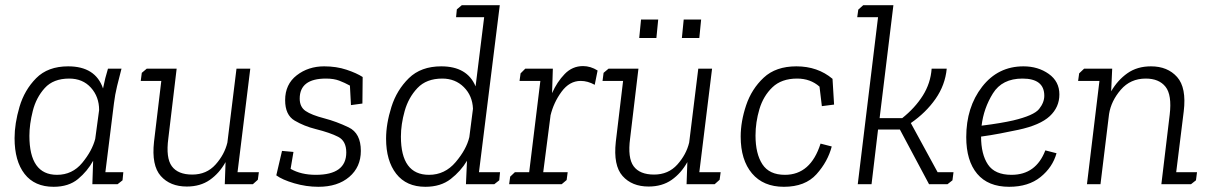

<svg xmlns="http://www.w3.org/2000/svg" viewBox="-20 -708 4652 738"><path d="M447 -444Q438 -410 430 -377Q422 -344 418 -311L385 -46H454L451 -15L432 0H335L338 -90Q316 -50 280 -20Q244 10 186 10Q113 10 74.5 -39.5Q36 -89 36 -177Q36 -233 55 -297.5Q74 -362 119 -407.5Q164 -453 242 -453Q347 -453 376 -368Q384 -409 395 -444ZM246 -406Q185 -406 152 -369.5Q119 -333 106 -281.5Q93 -230 93 -186Q93 -36 199 -36Q258 -36 296 -82Q334 -128 346 -174L361 -285Q361 -336 329.5 -371Q298 -406 246 -406Z M975 -46 971 -17 952 0H844L847 -85Q823 -42 786.5 -16.5Q750 9 698 9Q634 9 598 -31.5Q562 -72 572 -163L600 -397H521L525 -428L544 -444H659L627 -176Q617 -101 640.5 -69Q664 -37 719 -37Q774 -37 808.5 -75.5Q843 -114 854 -160L889 -444H942L893 -46Z M1194 -36Q1311 -36 1311 -122Q1311 -166 1280 -182Q1249 -198 1193 -212Q1149 -223 1112.5 -244.5Q1076 -266 1076 -323Q1076 -384 1120.5 -418.5Q1165 -453 1226 -453Q1273 -453 1312 -440Q1351 -427 1374 -412L1373 -310L1329 -304L1325 -379Q1305 -390 1284 -398Q1263 -406 1233 -406Q1132 -406 1132 -329Q1132 -297 1154.5 -281.5Q1177 -266 1227 -253Q1273 -241 1320 -218.5Q1367 -196 1367 -128Q1367 -66 1322.5 -28Q1278 10 1204 10Q1157 10 1111 -3.5Q1065 -17 1042 -34L1064 -128L1108 -124L1097 -59Q1137 -36 1194 -36Z M1736 -672 1755 -688H1901L1821 -46H1902L1899 -15L1880 0H1771L1775 -90Q1751 -50 1712.5 -20Q1674 10 1615 10Q1542 10 1503 -40Q1464 -90 1464 -175Q1464 -232 1484.5 -297Q1505 -362 1551.5 -407.5Q1598 -453 1676 -453Q1776 -453 1808 -376L1841 -642H1733ZM1680 -406Q1619 -406 1584.5 -369.5Q1550 -333 1535.5 -281.5Q1521 -230 1521 -183Q1521 -36 1629 -36Q1690 -36 1731.5 -85Q1773 -134 1784 -181L1798 -290Q1796 -340 1763 -373Q1730 -406 1680 -406Z M2158 -16 2139 0H1937L1941 -29L1959 -46H2014L2057 -397H1977L1981 -426L1999 -444H2105L2102 -350Q2121 -393 2150.5 -423.5Q2180 -454 2221 -454Q2250 -454 2277 -437L2266 -382Q2239 -397 2212 -397Q2169 -397 2138.5 -355.5Q2108 -314 2096 -264V-263L2068 -46H2162Z M2601 -562 2608 -633H2675L2668 -562ZM2437 -562 2444 -633H2510L2503 -562ZM2750 -46 2746 -17 2727 0H2619L2622 -85Q2598 -42 2561.5 -16.5Q2525 9 2473 9Q2409 9 2373 -31.5Q2337 -72 2347 -163L2375 -397H2296L2300 -428L2319 -444H2434L2402 -176Q2392 -101 2415.5 -69Q2439 -37 2494 -37Q2549 -37 2583.5 -75.5Q2618 -114 2629 -160L2664 -444H2717L2668 -46Z M3044 -406Q2984 -406 2949 -372.5Q2914 -339 2899 -288.5Q2884 -238 2884 -187Q2884 -117 2910.5 -76.5Q2937 -36 2997 -36Q3096 -36 3134 -156L3177 -145Q3162 -87 3118.5 -38.5Q3075 10 2993 10Q2914 10 2870.5 -41.5Q2827 -93 2827 -183Q2827 -241 2848 -303.5Q2869 -366 2915.5 -409.5Q2962 -453 3041 -453Q3123 -453 3180 -405L3186 -306L3139 -300L3130 -375Q3095 -406 3044 -406Z M3279 -671 3298 -688H3414L3361 -254H3448Q3497 -293 3527 -340.5Q3557 -388 3561 -444H3619Q3613 -381 3576 -328Q3539 -275 3481 -235L3584 -46H3645L3641 -15L3622 0H3551L3439 -210H3355L3330 0H3277L3355 -642H3275Z M3868 -36Q3962 -36 3998 -130L4041 -119Q4026 -65 3979.5 -27.5Q3933 10 3859 10Q3778 10 3736 -40Q3694 -90 3694 -181Q3694 -296 3755 -374.5Q3816 -453 3914 -453Q3970 -453 4011 -424Q4052 -395 4052 -345Q4052 -296 4015 -261.5Q3978 -227 3894 -209Q3861 -202 3824.5 -195Q3788 -188 3751 -183Q3751 -115 3777.5 -75.5Q3804 -36 3868 -36ZM3874 -245Q3954 -264 3974 -289Q3994 -314 3994 -340Q3994 -406 3910 -406Q3832 -406 3796.5 -349Q3761 -292 3753 -225Q3793 -230 3822.5 -235Q3852 -240 3874 -245Z M4147 -444H4255L4251 -357Q4276 -400 4313.5 -426.5Q4351 -453 4404 -453Q4468 -453 4504.5 -412Q4541 -371 4530 -280L4501 -46H4581L4577 -15L4558 0H4444L4476 -267Q4485 -343 4460 -374.5Q4435 -406 4384 -406Q4325 -406 4288 -363Q4251 -320 4243 -270L4242 -262L4210 0H4158L4206 -397H4124L4128 -426Z"/></svg>

Font: Zilla Slab Light
Style: Italic
Weight: 300
Italic angle: -6°
Designer: Typotheque.com
Foundry: Typotheque type foundry
Version: Version 1.1; 2017; ttfautohint (v1.6)